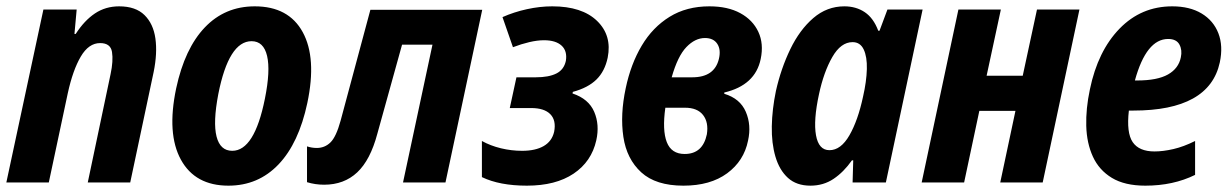

<svg xmlns="http://www.w3.org/2000/svg" viewBox="-22 -576 3875 606"><path d="M-2 0 115 -546H220L213 -469H217Q244 -511 277.5 -533.5Q311 -556 354 -556Q406 -556 434 -528.5Q462 -501 468.5 -454.5Q475 -408 463 -349L389 0H255L327 -342Q336 -384 331.5 -412Q327 -440 294 -440Q258 -440 233 -397.5Q208 -355 192 -282L132 0Z M699 10Q594 10 549 -72Q504 -154 534 -297Q561 -423 624.5 -489.5Q688 -556 782 -556Q889 -556 933.5 -474.5Q978 -393 948 -251Q921 -124 857 -57Q793 10 699 10ZM711 -100Q781 -100 814 -264Q832 -353 821 -399.5Q810 -446 772 -446Q700 -446 667 -279Q650 -190 661.5 -145Q673 -100 711 -100Z M1001 7Q973 7 947 -1V-114Q962 -109 978 -109Q1003 -109 1021 -126.5Q1039 -144 1053 -195L1147 -545H1500L1384 0H1250L1343 -435H1247L1169 -154Q1147 -71 1105.5 -32Q1064 7 1001 7Z M1641 10Q1555 10 1499 -17V-131Q1526 -116 1559 -108Q1592 -100 1626 -100Q1668 -100 1694 -115Q1720 -130 1727 -160Q1734 -196 1715 -215.5Q1696 -235 1654 -235H1587L1608 -332H1669Q1710 -332 1734 -344Q1758 -356 1764 -384Q1769 -415 1750.5 -432Q1732 -449 1695 -449Q1674 -449 1648.5 -443Q1623 -437 1597 -427L1564 -522Q1600 -538 1641 -547Q1682 -556 1721 -556Q1815 -556 1862.5 -510Q1910 -464 1896 -394Q1887 -351 1860.5 -325Q1834 -299 1786 -286L1785 -281Q1836 -264 1853.5 -223Q1871 -182 1860 -133Q1845 -66 1788.5 -28Q1732 10 1641 10Z M2135 10Q2048 10 2002 -32Q1956 -74 1945.5 -144Q1935 -214 1953 -298Q1969 -374 2003.5 -432Q2038 -490 2091.5 -523Q2145 -556 2217 -556Q2275 -556 2314.5 -534.5Q2354 -513 2371.5 -475.5Q2389 -438 2379 -390Q2362 -307 2264 -284V-280Q2314 -265 2332 -223Q2350 -181 2339 -132Q2326 -68 2273 -29Q2220 10 2135 10ZM2203 -456Q2172 -456 2144.5 -427.5Q2117 -399 2098 -332H2163Q2233 -332 2247 -390Q2254 -419 2242 -437.5Q2230 -456 2203 -456ZM2139 -90Q2196 -90 2209 -152Q2215 -190 2197 -213Q2179 -236 2140 -236H2078Q2068 -165 2082.5 -127.5Q2097 -90 2139 -90Z M2536 10Q2492 10 2465 -14.5Q2438 -39 2425.5 -81.5Q2413 -124 2414 -177.5Q2415 -231 2427 -289Q2443 -360 2472.5 -421Q2502 -482 2545 -519Q2588 -556 2643 -556Q2680 -556 2707.5 -537.5Q2735 -519 2750 -479H2754L2779 -546H2890L2774 0H2669L2671 -70H2667Q2641 -33 2609 -11.5Q2577 10 2536 10ZM2596 -102Q2632 -102 2659 -149Q2686 -196 2702 -271Q2713 -319 2714 -358Q2715 -397 2704 -420Q2693 -443 2669 -443Q2632 -443 2605 -396Q2578 -349 2563 -279Q2545 -196 2553.5 -149Q2562 -102 2596 -102Z M2887 0 3003 -546H3137L3092 -337H3206L3251 -546H3385L3269 0H3135L3183 -226H3069L3021 0Z M3593 10Q3528 10 3487.5 -14.5Q3447 -39 3427.5 -81.5Q3408 -124 3406.5 -178.5Q3405 -233 3418 -294Q3443 -415 3511.5 -485.5Q3580 -556 3678 -556Q3733 -556 3770.5 -533.5Q3808 -511 3823.5 -471Q3839 -431 3828 -379Q3795 -227 3555 -227H3541Q3533 -157 3553 -127.5Q3573 -98 3622 -98Q3649 -98 3681.5 -105.5Q3714 -113 3750 -131V-24Q3681 10 3593 10ZM3665 -453Q3596 -453 3560 -322H3567Q3631 -322 3664.5 -341Q3698 -360 3705 -395Q3710 -418 3700.5 -435.5Q3691 -453 3665 -453Z"/></svg>

Font: Noto Sans Condensed
Style: Bold Italic
Weight: 700
Width: 3
Italic angle: -12°
Designer: Monotype Design Team
Foundry: Monotype Imaging Inc.
Version: Version 2.013; ttfautohint (v1.8.4.7-5d5b)